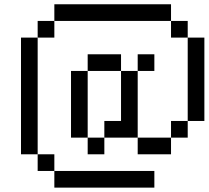

<svg xmlns="http://www.w3.org/2000/svg" viewBox="-20 -712 963 886"><path d="M307.7 -153.8H384.6V-76.9H307.7ZM307.7 -230.8H384.6V-153.8H307.7ZM307.7 -307.7H384.6V-230.8H307.7ZM307.7 -384.6H384.6V-307.7H307.7ZM384.6 -461.5H461.5V-384.6H384.6ZM461.5 -461.5H538.5V-384.6H461.5ZM615.4 -461.5H692.3V-384.6H615.4ZM538.5 -384.6H615.4V-307.7H538.5ZM538.5 -307.7H615.4V-230.8H538.5ZM538.5 -230.8H615.4V-153.8H538.5ZM384.6 -76.9H461.5V0H384.6ZM615.4 -76.9H692.3V0H615.4ZM692.3 -76.9H769.2V0H692.3ZM769.2 -153.8H846.2V-76.9H769.2ZM846.2 -230.8H923.1V-153.8H846.2ZM846.2 -307.7H923.1V-230.8H846.2ZM846.2 -461.5H923.1V-384.6H846.2ZM846.2 -384.6H923.1V-307.7H846.2ZM846.2 -538.5H923.1V-461.5H846.2ZM769.2 -615.4H846.2V-538.5H769.2ZM692.3 -692.3H769.2V-615.4H692.3ZM538.5 -692.3H615.4V-615.4H538.5ZM615.4 -692.3H692.3V-615.4H615.4ZM461.5 -692.3H538.5V-615.4H461.5ZM384.6 -692.3H461.5V-615.4H384.6ZM307.7 -692.3H384.6V-615.4H307.7ZM230.8 -692.3H307.7V-615.4H230.8ZM153.8 -615.4H230.8V-538.5H153.8ZM76.9 -538.5H153.8V-461.5H76.9ZM76.9 -461.5H153.8V-384.6H76.9ZM76.9 -384.6H153.8V-307.7H76.9ZM76.9 -307.7H153.8V-230.8H76.9ZM76.9 -230.8H153.8V-153.8H76.9ZM76.9 -153.8H153.8V-76.9H76.9ZM76.9 -76.9H153.8V0H76.9ZM230.8 76.9H307.7V153.8H230.8ZM307.7 76.9H384.6V153.8H307.7ZM384.6 76.9H461.5V153.8H384.6ZM461.5 76.9H538.5V153.8H461.5ZM538.5 76.9H615.4V153.8H538.5ZM615.4 76.9H692.3V153.8H615.4ZM153.8 0H230.8V76.9H153.8ZM538.5 -153.8H615.4V-76.9H538.5ZM461.5 -153.8H538.5V-76.9H461.5Z"/></svg>

Font: Jacquarda Bastarda 9
Style: Regular
Weight: 400
Designer: Sarah Cadigan-Fried
Version: Version 1.000; ttfautohint (v1.8.4.7-5d5b)